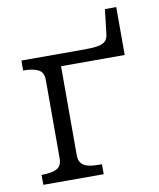

<svg xmlns="http://www.w3.org/2000/svg" viewBox="-79 -754 677 817"><g transform="rotate(-10 259.5 -345.5)"><path d="M130 -99V-438Q130 -471 107 -482.5Q84 -494 45 -494H42V-537H204V-99Q204 -77 214.5 -64.5Q225 -52 244 -47.5Q263 -43 289 -43H303V0H42V-43H45Q84 -43 107 -54Q130 -65 130 -99ZM157 -537H317Q352 -537 373.5 -541Q395 -545 405.5 -555.5Q416 -566 418 -587L430 -691H479V-484H157Z"/></g></svg>

Font: Roboto Serif Light
Style: Regular
Weight: 300
Designer: Greg Gazdowicz
Foundry: Commercial Type
Version: Version 1.008